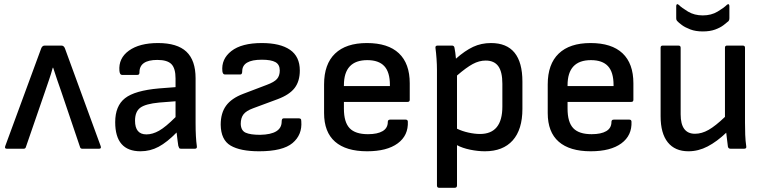

<svg xmlns="http://www.w3.org/2000/svg" viewBox="-20 -705 3622 910"><path d="M13 0Q0 0 5 -13L175 -475Q180 -489 192 -489H271Q283 -489 288 -475L457 -13Q462 0 449 0H370Q361 0 359 -9L271 -269Q261 -298 251 -326.5Q241 -355 232 -384H230Q222 -354 212 -325.5Q202 -297 192 -267L103 -9Q101 0 92 0Z M646 12Q526 12 526 -126Q526 -203 572.5 -239.5Q619 -276 734 -286L812 -292V-333Q812 -381 792.5 -401Q773 -421 726 -421Q640 -421 641 -361Q641 -350 631 -350H558Q548 -350 546 -369Q541 -429 591 -465Q641 -501 729 -501Q820 -501 863.5 -460Q907 -419 907 -334V-122Q907 -87 908.5 -60Q910 -33 913 -12Q915 0 903 0H838Q831 0 829 -4Q827 -8 825 -14Q824 -21 821.5 -39.5Q819 -58 817 -77Q772 -31 732 -9.5Q692 12 646 12ZM620 -133Q620 -68 674 -68Q703 -68 734 -85.5Q765 -103 812 -150V-225L735 -219Q670 -213 645 -194.5Q620 -176 620 -133Z M1208 12Q1119 12 1073 -15Q1027 -42 1026 -114Q1026 -169 1051.5 -204Q1077 -239 1132 -260L1245 -303Q1280 -316 1293 -331Q1306 -346 1306 -371Q1306 -399 1285.5 -410.5Q1265 -422 1221 -422Q1128 -422 1128 -367Q1128 -352 1119 -352H1046Q1036 -352 1034 -367Q1028 -425 1076.5 -463Q1125 -501 1221 -501Q1308 -501 1354.5 -469Q1401 -437 1401 -371Q1401 -320 1376.5 -288Q1352 -256 1296 -235L1180 -192Q1147 -180 1134 -163Q1121 -146 1121 -118Q1122 -86 1144.5 -76Q1167 -66 1213 -66Q1315 -68 1315 -129Q1315 -144 1324 -144H1397Q1402 -144 1405 -141.5Q1408 -139 1408 -130Q1413 -66 1366.5 -27Q1320 12 1208 12Z M1720 12Q1620 12 1568 -33.5Q1516 -79 1516 -169V-305Q1516 -401 1568 -451Q1620 -501 1719 -501Q1819 -501 1870.5 -452.5Q1922 -404 1922 -310V-232Q1922 -222 1912 -222H1610V-190Q1610 -126 1637 -97.5Q1664 -69 1724 -69Q1769 -69 1793.5 -83.5Q1818 -98 1818 -127Q1818 -138 1829 -138H1903Q1912 -138 1913 -129Q1916 -63 1865 -25.5Q1814 12 1720 12ZM1610 -297H1828V-302Q1828 -363 1801.5 -391.5Q1775 -420 1721 -420Q1610 -420 1610 -301Z M2061 185Q2051 185 2051 174V-374Q2051 -398 2049 -426.5Q2047 -455 2044 -477Q2042 -489 2054 -489H2122Q2132 -489 2134 -479Q2136 -471 2138 -455Q2140 -439 2141 -427Q2184 -465 2222.5 -483Q2261 -501 2307 -501Q2456 -501 2456 -318V-189Q2456 -91 2410 -39.5Q2364 12 2278 12Q2245 12 2208.5 4.5Q2172 -3 2146 -17V174Q2146 185 2135 185ZM2282 -418Q2251 -418 2220.5 -401.5Q2190 -385 2146 -347V-95Q2171 -83 2200.5 -76.5Q2230 -70 2255 -70Q2361 -70 2361 -200V-308Q2361 -365 2341.5 -391.5Q2322 -418 2282 -418Z M2780 12Q2680 12 2628 -33.5Q2576 -79 2576 -169V-305Q2576 -401 2628 -451Q2680 -501 2779 -501Q2879 -501 2930.5 -452.5Q2982 -404 2982 -310V-232Q2982 -222 2972 -222H2670V-190Q2670 -126 2697 -97.5Q2724 -69 2784 -69Q2829 -69 2853.5 -83.5Q2878 -98 2878 -127Q2878 -138 2889 -138H2963Q2972 -138 2973 -129Q2976 -63 2925 -25.5Q2874 12 2780 12ZM2670 -297H2888V-302Q2888 -363 2861.5 -391.5Q2835 -420 2781 -420Q2670 -420 2670 -301Z M3243 12Q3179 12 3145 -30.5Q3111 -73 3111 -154V-479Q3111 -489 3121 -489H3195Q3206 -489 3206 -479V-163Q3206 -71 3274 -71Q3306 -71 3338.5 -89.5Q3371 -108 3416 -151V-479Q3416 -489 3426 -489H3500Q3511 -489 3511 -479V-123Q3511 -95 3512 -66.5Q3513 -38 3517 -11Q3519 0 3506 0H3443Q3432 0 3430 -10Q3428 -26 3426 -42.5Q3424 -59 3422 -76Q3378 -34 3334 -11Q3290 12 3243 12ZM3311 -556Q3277 -556 3252 -565.5Q3227 -575 3211.5 -586.5Q3196 -598 3189 -606Q3185 -610 3185 -618V-676Q3185 -682 3188 -684.5Q3191 -687 3197 -682Q3211 -668 3241 -650Q3271 -632 3311 -632Q3351 -632 3381 -650Q3411 -668 3425 -682Q3431 -687 3434 -684.5Q3437 -682 3437 -676V-618Q3437 -610 3433 -605Q3425 -598 3409.5 -586Q3394 -574 3369.5 -565Q3345 -556 3311 -556Z"/></svg>

Font: Sofia Sans Medium
Style: Regular
Weight: 500
Designer: Botio Nikoltchev, Ani Petrova
Foundry: lettersoup
Version: Version 4.101; ttfautohint (v1.8.4.7-5d5b)